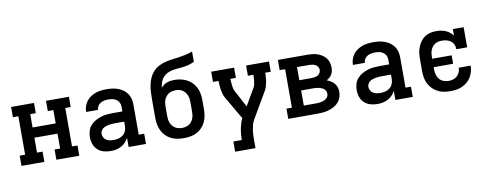

<svg xmlns="http://www.w3.org/2000/svg" viewBox="-73 -1116 4346 1701"><g transform="rotate(-10 2100.0 -265.0)"><path d="M40 0V-92H89V-438H40V-530H246V-438H196V-318H404V-438H354V-530H560V-438H511V-92H560V0H354V-92H404V-226H196V-92H246V0Z M843 8Q811 8 780 -0.5Q749 -9 725.5 -30.5Q702 -52 691.5 -82.5Q681 -113 681 -145Q681 -173 689 -200.5Q697 -228 715.5 -249Q734 -270 758.5 -284Q783 -298 810 -306.5Q837 -315 865 -317.5Q893 -320 921 -320H1004V-365Q1004 -384 995 -401Q986 -418 970.5 -428.5Q955 -439 936 -442.5Q917 -446 899 -446Q881 -446 863 -442.5Q845 -439 829.5 -430Q814 -421 804 -405Q794 -389 794 -371Q794 -371 794 -371Q794 -371 794 -371H687Q687 -371 687 -371.5Q687 -372 687 -372Q687 -397 695 -421.5Q703 -446 718 -466Q733 -486 754.5 -500.5Q776 -515 799.5 -523.5Q823 -532 848 -535Q873 -538 899 -538Q924 -538 950 -535Q976 -532 1000.5 -523Q1025 -514 1046.5 -499Q1068 -484 1083 -462.5Q1098 -441 1104.5 -416Q1111 -391 1111 -365V-92H1160V0H1004V-83Q993 -61 976 -43Q959 -25 937.5 -13.5Q916 -2 891.5 3Q867 8 843 8ZM885 -84Q907 -84 929.5 -89.5Q952 -95 969.5 -109.5Q987 -124 995.5 -145Q1004 -166 1004 -189V-228H921Q907 -228 893 -227Q879 -226 865 -223.5Q851 -221 838 -216.5Q825 -212 813.5 -204Q802 -196 795 -183Q788 -170 788 -156Q788 -139 796.5 -123.5Q805 -108 819.5 -99Q834 -90 851 -87Q868 -84 885 -84Z M1500 8Q1471 8 1441.5 3Q1412 -2 1386 -15Q1360 -28 1339 -49Q1318 -70 1305 -96.5Q1292 -123 1286.5 -152Q1281 -181 1281 -210V-297Q1281 -304 1281 -311.5Q1281 -319 1281 -327V-347Q1281 -354 1281 -361.5Q1281 -369 1281 -377Q1281 -409 1282.5 -441Q1284 -473 1290 -504.5Q1296 -536 1308.5 -566Q1321 -596 1342.5 -620.5Q1364 -645 1392.5 -661Q1421 -677 1452 -685Q1483 -693 1515 -697Q1547 -701 1579 -705.5Q1611 -710 1642.5 -717Q1674 -724 1704 -735V-643Q1681 -632 1657 -625Q1633 -618 1608 -614.5Q1583 -611 1557.5 -609.5Q1532 -608 1507.5 -603.5Q1483 -599 1460 -588Q1437 -577 1420.5 -558Q1404 -539 1395.5 -515Q1387 -491 1385 -466Q1396 -478 1409.5 -488.5Q1423 -499 1439 -504.5Q1455 -510 1472 -512.5Q1489 -515 1505 -515Q1534 -515 1562.5 -509Q1591 -503 1616.5 -490Q1642 -477 1662.5 -456Q1683 -435 1696 -409Q1709 -383 1714 -354.5Q1719 -326 1719 -297V-210Q1719 -181 1713.5 -152Q1708 -123 1695 -96.5Q1682 -70 1661 -49Q1640 -28 1614 -15Q1588 -2 1558.5 3Q1529 8 1500 8ZM1500 -84Q1516 -84 1531.5 -87.5Q1547 -91 1561 -99.5Q1575 -108 1585 -120.5Q1595 -133 1601 -147.5Q1607 -162 1609.5 -178Q1612 -194 1612 -210V-297Q1612 -313 1609.5 -328.5Q1607 -344 1601 -359Q1595 -374 1585 -386.5Q1575 -399 1561.5 -407.5Q1548 -416 1532.5 -419.5Q1517 -423 1501 -423Q1485 -423 1469 -419.5Q1453 -416 1439.5 -407.5Q1426 -399 1415.5 -386.5Q1405 -374 1399 -359.5Q1393 -345 1390.5 -329Q1388 -313 1388 -297V-210Q1388 -194 1390.5 -178Q1393 -162 1399 -147.5Q1405 -133 1415 -120.5Q1425 -108 1439 -99.5Q1453 -91 1468.5 -87.5Q1484 -84 1500 -84Z M1926 205V113H2002Q2002 88 2004 64Q2006 40 2010.5 16Q2015 -8 2022 -31.5Q2029 -55 2040 -77L1922 -280Q1911 -298 1905.5 -317.5Q1900 -337 1896.5 -357Q1893 -377 1891.5 -397Q1890 -417 1890 -438H1840V-530H2046V-438H1996Q1997 -423 1998 -409Q1999 -395 2000.5 -380.5Q2002 -366 2005 -352Q2008 -338 2015 -325L2096 -173L2186 -327Q2193 -339 2195.5 -353Q2198 -367 2200 -381Q2202 -395 2202.5 -409.5Q2203 -424 2204 -438H2154V-530H2360V-438H2310Q2310 -417 2308.5 -397Q2307 -377 2303.5 -357Q2300 -337 2294.5 -317.5Q2289 -298 2278 -280L2141 -45Q2130 -26 2124 -4.5Q2118 17 2114.5 39Q2111 61 2110 83Q2109 105 2109 127V205Z M2440 0V-92H2489V-438H2440V-530H2705Q2728 -530 2751 -527.5Q2774 -525 2795.5 -517.5Q2817 -510 2836.5 -497.5Q2856 -485 2870 -467Q2884 -449 2890.5 -426.5Q2897 -404 2897 -381Q2897 -365 2893.5 -349.5Q2890 -334 2882 -320Q2874 -306 2861.5 -295.5Q2849 -285 2835 -277Q2854 -270 2871.5 -259Q2889 -248 2902 -232.5Q2915 -217 2921 -197Q2927 -177 2927 -157Q2927 -132 2918.5 -107.5Q2910 -83 2893 -64Q2876 -45 2853 -32.5Q2830 -20 2806 -12.5Q2782 -5 2756.5 -2.5Q2731 0 2705 0ZM2596 -320H2705Q2720 -320 2734.5 -322.5Q2749 -325 2762 -332Q2775 -339 2782.5 -352Q2790 -365 2790 -380Q2790 -394 2782 -406.5Q2774 -419 2761.5 -426Q2749 -433 2734.5 -435.5Q2720 -438 2705 -438H2596ZM2596 -92H2705Q2718 -92 2730 -93Q2742 -94 2754 -96.5Q2766 -99 2778 -104Q2790 -109 2799.5 -116.5Q2809 -124 2814.5 -135.5Q2820 -147 2820 -159Q2820 -172 2814.5 -183.5Q2809 -195 2799.5 -203Q2790 -211 2778.5 -215.5Q2767 -220 2755 -223Q2743 -226 2730.5 -227Q2718 -228 2705 -228H2596Z M3243 8Q3211 8 3180 -0.5Q3149 -9 3125.5 -30.5Q3102 -52 3091.5 -82.5Q3081 -113 3081 -145Q3081 -173 3089 -200.5Q3097 -228 3115.5 -249Q3134 -270 3158.5 -284Q3183 -298 3210 -306.5Q3237 -315 3265 -317.5Q3293 -320 3321 -320H3404V-365Q3404 -384 3395 -401Q3386 -418 3370.5 -428.5Q3355 -439 3336 -442.5Q3317 -446 3299 -446Q3281 -446 3263 -442.5Q3245 -439 3229.5 -430Q3214 -421 3204 -405Q3194 -389 3194 -371Q3194 -371 3194 -371Q3194 -371 3194 -371H3087Q3087 -371 3087 -371.5Q3087 -372 3087 -372Q3087 -397 3095 -421.5Q3103 -446 3118 -466Q3133 -486 3154.5 -500.5Q3176 -515 3199.5 -523.5Q3223 -532 3248 -535Q3273 -538 3299 -538Q3324 -538 3350 -535Q3376 -532 3400.5 -523Q3425 -514 3446.5 -499Q3468 -484 3483 -462.5Q3498 -441 3504.5 -416Q3511 -391 3511 -365V-92H3560V0H3404V-83Q3393 -61 3376 -43Q3359 -25 3337.5 -13.5Q3316 -2 3291.5 3Q3267 8 3243 8ZM3285 -84Q3307 -84 3329.5 -89.5Q3352 -95 3369.5 -109.5Q3387 -124 3395.5 -145Q3404 -166 3404 -189V-228H3321Q3307 -228 3293 -227Q3279 -226 3265 -223.5Q3251 -221 3238 -216.5Q3225 -212 3213.5 -204Q3202 -196 3195 -183Q3188 -170 3188 -156Q3188 -139 3196.5 -123.5Q3205 -108 3219.5 -99Q3234 -90 3251 -87Q3268 -84 3285 -84Z M3898 8Q3868 8 3839.5 3Q3811 -2 3785 -15.5Q3759 -29 3738 -50Q3717 -71 3704 -97Q3691 -123 3686 -152Q3681 -181 3681 -210V-320Q3681 -347 3684.5 -374Q3688 -401 3698 -426Q3708 -451 3724 -473.5Q3740 -496 3762.5 -511Q3785 -526 3811.5 -532Q3838 -538 3865 -538Q3887 -538 3908 -534.5Q3929 -531 3948.5 -523Q3968 -515 3984.5 -501.5Q4001 -488 4014 -471V-530H4111V-349H4014Q4014 -370 4005.5 -390Q3997 -410 3980.5 -422.5Q3964 -435 3943.5 -440.5Q3923 -446 3902 -446Q3886 -446 3870 -443Q3854 -440 3840 -431.5Q3826 -423 3815.5 -410.5Q3805 -398 3799 -383Q3793 -368 3790.5 -352Q3788 -336 3788 -320V-303H3963V-227H3788V-210Q3788 -186 3793.5 -162.5Q3799 -139 3814 -120.5Q3829 -102 3851.5 -93Q3874 -84 3898 -84Q3918 -84 3938.5 -90Q3959 -96 3974.5 -110Q3990 -124 3998 -143.5Q4006 -163 4006 -184Q4006 -184 4006 -184Q4006 -184 4006 -184H4113Q4113 -184 4113 -184Q4113 -184 4113 -184Q4113 -157 4106 -130.5Q4099 -104 4084.5 -80.5Q4070 -57 4049 -39.5Q4028 -22 4003.5 -11Q3979 0 3952 4Q3925 8 3898 8Z"/></g></svg>

Font: Iosevka Curly Slab SmBdEx
Style: Regular
Weight: 600
Width: 7
Monospace: yes
Designer: Belleve Invis
Foundry: Belleve Invis
Version: Version 11.1.0; ttfautohint (v1.8.3)